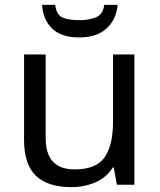

<svg xmlns="http://www.w3.org/2000/svg" viewBox="-20 -760 658 790"><path d="M533 -536V0H461L448 -71H444Q418 -29 372 -9.5Q326 10 274 10Q177 10 128 -36.5Q79 -83 79 -185V-536H168V-191Q168 -63 287 -63Q376 -63 410.5 -113Q445 -163 445 -257V-536ZM464 -740Q459 -680 418.5 -643Q378 -606 306 -606Q232 -606 194.5 -642.5Q157 -679 153 -740H207Q212 -699 237 -688Q262 -677 308 -677Q347 -677 375.5 -689Q404 -701 409 -740Z"/></svg>

Font: Noto Sans Tirhuta
Style: Regular
Weight: 400
Designer: Monotype Design Team
Foundry: Monotype Imaging Inc.
Version: Version 2.003; ttfautohint (v1.8.4.7-5d5b)